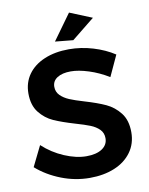

<svg xmlns="http://www.w3.org/2000/svg" viewBox="-98 -981 824 1059"><g transform="rotate(-10 314.0 -451.0)"><path d="M316 -589Q268 -589 240 -571Q212 -553 212 -521Q212 -492 231.5 -472.5Q251 -453 280.5 -440.5Q310 -428 361 -413Q432 -392 477.5 -371Q523 -350 555 -309Q587 -268 587 -201Q587 -137 552.5 -89.5Q518 -42 457.5 -17Q397 8 319 8Q237 8 159 -22.5Q81 -53 23 -104L79 -218Q132 -169 198 -141Q264 -113 321 -113Q377 -113 409 -134.5Q441 -156 441 -193Q441 -223 421.5 -242.5Q402 -262 372 -274Q342 -286 290 -301Q219 -322 174 -342Q129 -362 97 -402.5Q65 -443 65 -509Q65 -570 97.5 -615.5Q130 -661 189.5 -686Q249 -711 327 -711Q395 -711 461.5 -691Q528 -671 580 -637L526 -520Q472 -553 415.5 -571Q359 -589 316 -589ZM363 -910 488 -859 360 -756 259 -766Z"/></g></svg>

Font: Montserrat Medium
Style: Regular
Weight: 500
Designer: Julieta Ulanovsky
Foundry: Julieta Ulanovsky
Version: Version 6.001